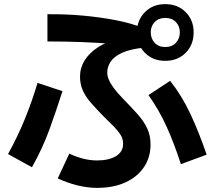

<svg xmlns="http://www.w3.org/2000/svg" viewBox="-20 -843 1040 931"><path d="M260 22 316 -98Q353 -81 386 -73Q419 -65 451 -65Q508 -65 542.5 -86Q577 -107 577 -146Q577 -169 565 -188.5Q553 -208 531.5 -230Q510 -252 480 -281Q446 -316 420.5 -345Q395 -374 381.5 -404.5Q368 -435 368 -471Q368 -514 390 -549.5Q412 -585 451 -611Q490 -637 541 -653Q592 -669 648 -674L637 -616Q590 -625 522.5 -630.5Q455 -636 375.5 -639Q296 -642 210 -642V-774Q301 -775 386 -767Q471 -759 544.5 -744.5Q618 -730 672 -708L679 -612Q611 -605 572 -587Q533 -569 516.5 -544Q500 -519 500 -491Q500 -475 508 -456Q516 -437 532.5 -415Q549 -393 575 -366Q616 -324 646.5 -290Q677 -256 693.5 -221Q710 -186 710 -142Q710 -80 678 -32.5Q646 15 588 41.5Q530 68 450 68Q405 68 356 56Q307 44 260 22ZM135 -32 19 -96Q68 -185 102 -269.5Q136 -354 162 -441L283 -401Q253 -307 220 -216Q187 -125 135 -32ZM982 -93 857 -47Q825 -147 788 -228.5Q751 -310 700 -382L805 -451Q862 -379 904 -289Q946 -199 982 -93ZM781 -548Q721 -548 682.5 -587Q644 -626 644 -686Q644 -745 682.5 -784Q721 -823 781 -823Q842 -823 880.5 -784Q919 -745 919 -686Q919 -626 880.5 -587Q842 -548 781 -548ZM781 -615Q814 -615 833 -635.5Q852 -656 852 -686Q852 -716 833 -736Q814 -756 781 -756Q749 -756 730 -736Q711 -716 711 -686Q711 -656 730 -635.5Q749 -615 781 -615Z"/></svg>

Font: Murecho Thin SemiBold
Style: Regular
Weight: 600
Version: Version 1.010